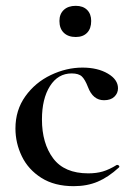

<svg xmlns="http://www.w3.org/2000/svg" viewBox="-20 -627 460 659"><path d="M33 -186Q33 -249 67 -296.5Q101 -344 154.5 -369.5Q208 -395 263 -395Q315 -395 350 -374.5Q385 -354 385 -324Q385 -307 372.5 -295Q360 -283 337 -283Q299 -283 282 -328Q272 -354 261 -364.5Q250 -375 226 -375Q179 -375 151.5 -331.5Q124 -288 124 -217Q124 -135 162.5 -83.5Q201 -32 283 -32Q311 -32 333 -38.5Q355 -45 381 -61H383Q386 -61 388.5 -58Q391 -55 388 -52Q352 -19 315.5 -3.5Q279 12 233 12Q167 12 122 -16.5Q77 -45 55 -90.5Q33 -136 33 -186ZM184 -555Q184 -579 199 -593Q214 -607 240 -607Q265 -607 279 -593Q293 -579 293 -555Q293 -529 279 -514.5Q265 -500 240 -500Q214 -500 199 -514.5Q184 -529 184 -555Z"/></svg>

Font: Cormorant Garamond SemiBold
Style: Regular
Weight: 600
Designer: Christian Thalmann (Catharsis Fonts)
Version: Version 3.000